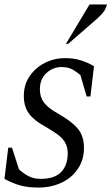

<svg xmlns="http://www.w3.org/2000/svg" viewBox="-20 -832 500 862"><path d="M153 10Q103 10 69 0Q35 -10 0 -29L17 -169H34L65 -72Q83 -55 106.5 -42Q130 -29 162 -29Q226 -29 255 -60Q284 -91 284 -143Q284 -174 271 -194.5Q258 -215 235 -231Q212 -247 181 -265Q134 -290 110.5 -321.5Q87 -353 87 -401Q87 -452 113 -490Q139 -528 181 -549.5Q223 -571 272 -571Q311 -571 341.5 -561.5Q372 -552 402 -535L386 -399H369L341 -495Q325 -509 305.5 -520Q286 -531 256 -531Q218 -531 188.5 -504Q159 -477 159 -431Q159 -396 177.5 -371.5Q196 -347 237 -324Q298 -290 327.5 -256.5Q357 -223 357 -168Q357 -115 330 -74.5Q303 -34 256.5 -12Q210 10 153 10ZM276 -635 382 -812H460Q457 -797 448 -783Q439 -769 417 -749L286 -635Z"/></svg>

Font: Spectral SC
Style: Italic
Weight: 400
Italic angle: -10°
Designer: Jean-Baptiste Levee
Foundry: Production Type
Version: Version 2.001